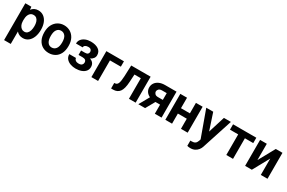

<svg xmlns="http://www.w3.org/2000/svg" viewBox="139 -1863 5059 3386"><g transform="rotate(30 2668.0 -170.0)"><path d="M47.2 204.5V-545.5H169.7L175.4 -486.5Q198.9 -517.4 232.4 -535Q266 -552.6 311.8 -552.6Q375.7 -552.6 422.6 -517.8Q469.5 -483 494.9 -421Q520.2 -359 520.2 -277Q520.2 -192.5 494.9 -127.8Q469.5 -63.2 422.9 -26.6Q376.4 9.9 313.2 9.9Q270.6 9.9 238.5 -5.5Q206.3 -21 182.9 -48.3V204.5ZM388.1 -277Q388.1 -322.1 377 -359.2Q365.8 -396.3 341.3 -418.3Q316.8 -440.3 277 -440.3Q226.2 -440.3 197.6 -400Q169 -359.7 167.3 -302.2Q165.5 -288.4 165.5 -266.9Q165.5 -245.4 167.3 -233.7Q169 -200.3 183.1 -169.9Q197.1 -139.6 221.8 -120.4Q246.4 -101.2 279.8 -101.2Q317.5 -101.2 341.4 -124.5Q365.4 -147.7 376.8 -187.5Q388.1 -227.3 388.1 -277Z M838.1 9.6Q767.8 9.6 712 -22.5Q656.2 -54.7 624.1 -117.5Q592 -180.4 592 -272.7Q592 -361.2 624.8 -423.7Q657.7 -486.2 713.4 -519.4Q769.2 -552.6 837.4 -552.6Q905.9 -552.6 962 -520.2Q1018.1 -487.9 1051.3 -425.4Q1084.5 -362.9 1084.5 -272.7Q1084.5 -179.3 1052.2 -116.5Q1019.9 -53.6 964.1 -22Q908.4 9.6 838.1 9.6ZM837.4 -100.9Q891.3 -100.9 923.3 -143.5Q955.3 -186.1 955.3 -272.7Q955.3 -359.4 922.8 -400.7Q890.3 -442.1 837.4 -442.1Q785.2 -442.1 754.1 -399.3Q723 -356.5 723 -272.7Q723 -188.9 753 -144.9Q783 -100.9 837.4 -100.9Z M1393.5 -225.5H1315V-315.3H1393.5Q1433.6 -315.3 1450.3 -331.7Q1467 -348 1467 -374.3Q1467 -396.3 1451.5 -415.3Q1436.1 -434.3 1393.5 -434.3Q1357.6 -434.3 1334.7 -419Q1311.8 -403.8 1311.8 -377.1H1175.4Q1175.4 -427.2 1204 -463.2Q1232.6 -499.3 1280.7 -518.8Q1328.8 -538.4 1387.1 -538.4Q1485.4 -538.4 1544.2 -498.8Q1603 -459.2 1603 -383.5Q1603 -348.4 1581.5 -319.1Q1560 -289.8 1521.3 -272.4Q1612.9 -241.1 1612.9 -149.1Q1612.9 -99.4 1584 -63.7Q1555 -28.1 1504.1 -9.1Q1453.1 9.9 1387.1 9.9Q1332.7 9.9 1282.3 -7.6Q1231.9 -25.2 1199.4 -62Q1166.9 -98.7 1166.9 -156.6H1303.3Q1303.3 -131.4 1326.2 -112.4Q1349.1 -93.4 1393.5 -93.4Q1437.5 -93.4 1456.5 -113.8Q1475.5 -134.2 1475.5 -159.4Q1475.5 -194.2 1455.3 -209.9Q1435 -225.5 1393.5 -225.5Z M2065 -528.4V-419H1843.4V0H1707V-528.4Z M2213.1 -528.4H2608.3V0H2471.6V-419H2342L2333.1 -262.4Q2324.9 -118.6 2279.8 -59.3Q2234.7 0 2149.5 0H2108.3L2107.2 -111.9L2125.4 -113.3Q2166.2 -117.2 2182.9 -161Q2199.6 -204.9 2204.2 -304Z M2903.8 -528.4H3135.7V0H2998.9V-185H2904.5L2800.8 0H2662.6L2779.5 -208.5Q2731.9 -230.1 2706.1 -268.1Q2680.4 -306.1 2680.4 -353.7Q2680.4 -404.1 2707.4 -443.5Q2734.4 -483 2784.4 -505.7Q2834.5 -528.4 2903.8 -528.4ZM2900.2 -281.6H2998.9V-419.4H2903.8Q2858.7 -419.4 2837.9 -397Q2817.1 -374.6 2817.1 -349.8Q2817.1 -325.3 2837.2 -303.4Q2857.2 -281.6 2900.2 -281.6Z M3349.4 -528.4V-315H3530.9V-528.4H3667.6V0H3530.9V-205.6H3349.4V0H3212.7V-528.4Z M3913.7 22.4 3924.4 -11.4 3731.2 -545.5H3872.9L3985.1 -206.3L4090.9 -545.5H4232.6L4029.5 79.2Q4018.8 111.5 3995 142.2Q3971.2 172.9 3933.6 193Q3896 213.1 3843.8 213.1Q3807.2 213.1 3778.1 204.2V96.6Q3783.4 96.9 3790 97.1Q3796.5 97.3 3806.5 97.3Q3849.4 97.3 3874.5 80.3Q3899.5 63.2 3913.7 22.4Z M4760.7 -528.4V-419.4H4590.9V0H4454.2V-419.4H4286.9V-528.4Z M4974.1 -197.1 5157 -528.4H5293V0H5157V-332.7L4974.1 0H4837.4V-528.4H4974.1Z"/></g></svg>

Font: Interface
Style: Bold
Weight: 700
Designer: Rasmus Andersson
Foundry: rsms
Version: Version 1.8